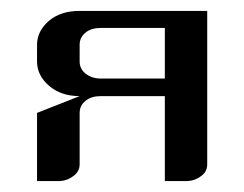

<svg xmlns="http://www.w3.org/2000/svg" viewBox="-20 -332 448 352"><path d="M47.9 0V-125L126 -155.8Q91.8 -155.8 69.8 -174.8Q47.9 -193.8 47.9 -219.2V-250Q47.9 -274.9 69.8 -293.9Q91.3 -312 126 -312H359.9V-30.8Q359.9 -16.6 348.1 -8.8Q336.4 0 320.8 0H282.2V-155.8H165Q147.5 -155.8 137.2 -147.5Q126 -138.7 126 -125V-30.8Q126 -17.1 113.8 -8.8Q102.1 0 86.9 0ZM126 -219.2Q126 -205.6 137.2 -196.8Q148.4 -188 165 -188H282.2V-280.8H165Q147.5 -280.8 137.2 -272.5Q126 -263.7 126 -250Z"/></svg>

Font: Hhenum
Style: Regular
Weight: 400
Designer: T. Christopher White
Version: Version 1.0